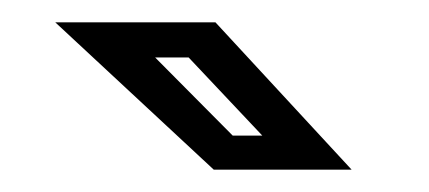

<svg xmlns="http://www.w3.org/2000/svg" viewBox="-20 -708 384 172"><path d="M295 -556H171.5L29.5 -688H173ZM215 -586.5 149 -656.5H119L188.5 -586.5Z"/></svg>

Font: Tourney SemiBold
Style: Regular
Weight: 600
Version: Version 1.015